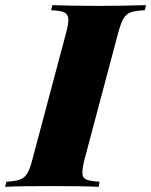

<svg xmlns="http://www.w3.org/2000/svg" viewBox="-67 -728 589 748"><path d="M262 -106Q253 -70 254 -52Q255 -34 271 -28Q287 -22 321 -20L317 0Q285 -2 234 -2.5Q183 -3 130 -3Q76 -3 29 -2.5Q-18 -2 -47 0L-42 -20Q-9 -22 9.5 -28Q28 -34 39 -52Q50 -70 59 -106L191 -602Q201 -639 199 -656.5Q197 -674 181.5 -680.5Q166 -687 132 -688L137 -708Q165 -707 212.5 -706Q260 -705 314 -705Q367 -705 416 -706Q465 -707 502 -708L497 -688Q463 -687 444 -680.5Q425 -674 414.5 -656.5Q404 -639 394 -602Z"/></svg>

Font: Playfair Display Black
Style: Italic
Weight: 900
Italic angle: -14°
Designer: Claus Eggers Sørensen
Foundry: Claus Eggers Sørensen
Version: Version 1.203